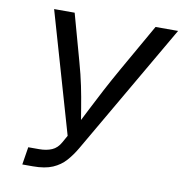

<svg xmlns="http://www.w3.org/2000/svg" viewBox="-81 -805 840 881"><g transform="rotate(10 339.0 -364.0)"><path d="M80.6 0 93.8 -82.5H144.5Q178.7 -82.5 203.6 -93.3Q228.5 -104 244.1 -132.3L262.7 -165.5L100.6 -727.5H196.3L256.3 -510.7Q272.9 -451.7 283.2 -401.6Q293.5 -351.6 301 -304.9Q308.6 -258.3 316.9 -209.5H291Q316.4 -258.8 339.8 -305.2Q363.3 -351.6 389.6 -401.4Q416 -451.2 449.7 -510.7L573.2 -727.5H678.2L325.7 -120.1Q305.7 -85.4 281.5 -58.1Q257.3 -30.8 221.7 -15.4Q186 0 129.9 0Z"/></g></svg>

Font: Inter Variable
Style: Italic
Weight: 400
Italic angle: -9.39999°
Designer: Rasmus Andersson
Foundry: rsms
Version: Version 4.001;git-9221beed3